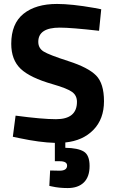

<svg xmlns="http://www.w3.org/2000/svg" viewBox="-20 -712 584 973"><path d="M323 241Q279 241 244 233L230 230L234 152Q265 153 282 153Q320 153 320 127Q320 105 282 105H258V12Q182 10 78 -12L45 -19L59 -126Q193 -108 264 -108Q370 -108 370 -196Q370 -228 345.5 -246Q321 -264 248 -285Q132 -318 84.5 -363.5Q37 -409 37 -490Q37 -592 99 -642Q161 -692 269 -692Q343 -692 457 -672L493 -665L482 -556Q341 -572 283 -572Q174 -572 174 -500Q174 -468 201 -451Q228 -434 327.5 -402Q427 -370 467 -329.5Q507 -289 507 -199Q507 -109 453.5 -54Q400 1 311 10V37Q375 38 404.5 56Q434 74 434 129Q434 184 405 212.5Q376 241 323 241Z"/></svg>

Font: Titillium Web
Style: Bold
Weight: 700
Version: Version 1.001;PS 57.000;hotconv 1.0.70;makeotf.lib2.5.55311